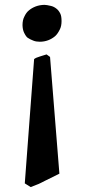

<svg xmlns="http://www.w3.org/2000/svg" viewBox="-20 -489 349 783"><path d="M222.2 219.2Q210.9 225.1 194.8 232.9L162.1 249Q158.2 251 147.2 256.6Q136.2 262.2 129.9 264.2L105 273.9L81.1 258.8L119.1 -248Q126 -253.9 143.1 -258.8Q145 -259.8 155 -262.5Q165 -265.1 169.9 -267.1L184.1 -256.8ZM224.1 -369.1Q215.3 -351.1 205.1 -341.8Q191.9 -330.6 176 -324.7Q160.2 -318.8 142.1 -318.8Q127 -318.8 116.2 -323.2Q103 -328.1 92.8 -335Q85.9 -339.8 78.1 -356Q72.3 -368.2 71.8 -386.2Q71.8 -407.2 79.1 -420.9Q86.9 -438 98.1 -446.8Q109.4 -456.5 126 -462.9Q142.1 -468.8 161.1 -469.2Q169.9 -469.2 188 -464.8Q200.2 -461.9 210.9 -453.1Q219.7 -446.3 226.1 -433.1Q231 -422.9 231 -402.8Q231 -382.8 224.1 -369.1Z"/></svg>

Font: Gentium Basic
Style: Bold
Weight: 700
Designer: J. Victor Gaultney and Annie Olsen
Foundry: SIL International
Version: Version 1.100